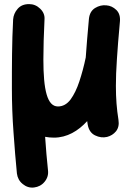

<svg xmlns="http://www.w3.org/2000/svg" viewBox="-20 -582 629 914"><path d="M550.8 -478.5C553.2 -502.4 547.4 -521.5 533.7 -534.7C520 -547.9 504.4 -555.2 486.3 -556.6C467.3 -558.6 449.7 -554.2 432.6 -543.9C415.5 -533.2 405.8 -516.1 403.3 -492.2C397 -421.4 391.6 -361.3 388.2 -308.6C379.9 -268.1 369.6 -230.5 357.9 -194.8C346.2 -159.2 332 -130.4 315.9 -108.4C299.3 -86.4 279.3 -75.2 255.9 -75.2C204.6 -75.2 186.5 -153.8 186.5 -298.8C186.5 -355.5 188.5 -418 191.9 -489.7C193.4 -508.8 186.5 -525.9 171.4 -540.5C156.2 -555.2 138.7 -562.5 118.7 -562.5C95.2 -562.5 77.1 -555.2 64 -540C50.8 -524.9 43.9 -507.8 42.5 -489.7C36.6 -379.9 36.6 -266.1 36.6 -161.1C36.6 -91.3 39.1 -21.5 44.4 49.3C49.3 119.6 54.7 184.6 60.5 243.7C63 263.7 71.8 280.8 87.9 293.9C104 307.1 122.1 313 142.1 310.5C162.1 308.1 179.2 299.3 192.4 283.2C205.6 267.1 210.9 249 208.5 229C203.1 179.7 198.7 125.5 194.8 69.3C208 71.8 222.2 73.2 236.8 73.2C299.3 73.2 352.1 41.5 395 -5.4C395.5 0 396.5 5.9 397.5 11.2C401.9 36.1 413.6 53.2 432.6 62.5C451.7 71.8 470.7 74.2 489.7 69.8C506.8 65.4 521 56.6 532.2 43C543.5 28.8 547.4 10.7 543.9 -11.7C535.6 -64 531.7 -112.3 531.7 -173.3C531.7 -210 533.2 -252.9 536.6 -301.3C539.6 -349.6 544.4 -408.7 550.8 -478.5Z"/></svg>

Font: Mikhak ExtraBold
Style: Regular
Weight: 800
Designer: Amin Abedi
Version: Version 3.2